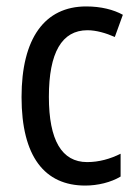

<svg xmlns="http://www.w3.org/2000/svg" viewBox="-20 -567 427 597"><path d="M245 10C284 10 325 0 355 -18V-89C323 -73 288 -63 251 -63C172 -63 132 -131 132 -266C132 -403 172 -473 252 -473C279 -473 310 -464 337 -452L362 -521C333 -537 294 -547 248 -547C119 -547 47 -448 47 -265C47 -80 119 10 245 10Z"/></svg>

Font: Noto Sans Khmer UI Condensed
Style: Regular
Weight: 400
Width: 3
Designer: Danh Hong and the Monotype Design Team
Foundry: Monotype Imaging Inc.
Version: Version 2.002